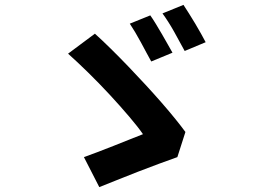

<svg xmlns="http://www.w3.org/2000/svg" viewBox="-20 -782 1040 787"><path d="M596 -719Q606 -705 618.5 -684.5Q631 -664 643.5 -642.5Q656 -621 667.5 -600.5Q679 -580 687 -566L600 -530Q591 -546 580 -566.5Q569 -587 557.5 -608.5Q546 -630 534 -650Q522 -670 512 -685ZM732 -762Q742 -747 754.5 -727Q767 -707 780 -685.5Q793 -664 804 -644Q815 -624 823 -609L737 -573Q728 -589 717 -609.5Q706 -630 694 -651.5Q682 -673 669.5 -692.5Q657 -712 646 -727ZM707 -138Q676 -127 632.5 -111Q589 -95 544 -77.5Q499 -60 457 -43Q415 -26 387 -15L324 -138Q347 -146 379.5 -158.5Q412 -171 446.5 -184.5Q481 -198 513 -211Q545 -224 566 -232Q547 -260 510 -303.5Q473 -347 429.5 -394Q386 -441 340.5 -485.5Q295 -530 259 -562L369 -644Q400 -616 435 -581.5Q470 -547 506 -509.5Q542 -472 577 -434Q612 -396 643 -360.5Q674 -325 699 -294Q724 -263 740 -241Z"/></svg>

Font: SpoqaHanSans-Bold
Style: Regular
Weight: 700
Designer: [Spoqa Han Sans] Dong-huui Kim \uAE40 \uB3D9 \uD718   [Noto Sans] Ryoko NISHIZUKA \u897F \u585A \u6DBC \u5B50  (kana & i
Foundry: Spoqa (http://www.spoqa-han-sans.com)
Version: Version 2.000